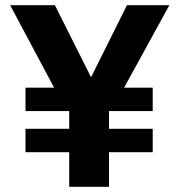

<svg xmlns="http://www.w3.org/2000/svg" viewBox="-20 -718 690 738"><path d="M399 -133V0H246V-133H78V-223H246V-291H78V-381H188L19 -698H191L329 -423H331L468 -698H631L457 -381H567V-291H399V-223H567V-133Z"/></svg>

Font: Aneliza ExtraBold
Style: Regular
Weight: 800
Designer: Mike Abbink, Paul van der Laan, Pieter van Rosmalen
Foundry: Bold Monday
Version: Version 3.001;September 8, 2019;FontCreator 11.5.0.2425 64-b